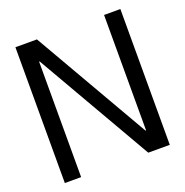

<svg xmlns="http://www.w3.org/2000/svg" viewBox="-126 -815 898 930"><g transform="rotate(-20 323.0 -350.0)"><path d="M52 0V-700H163L506 -105H509V-700H593V0H482L139 -595H136V0Z"/></g></svg>

Font: DM Sans 9pt 36pt
Style: Regular
Weight: 400
Version: Version 4.004;gftools[0.9.30]